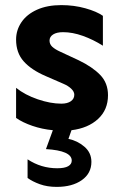

<svg xmlns="http://www.w3.org/2000/svg" viewBox="-20 -502 485 752"><path d="M174 -343Q174 -329 184.5 -319Q195 -309 217 -299L288 -266Q342 -240 372.5 -208.5Q403 -177 403 -129Q403 -72 364 -36Q325 0 260 8L248 42Q283 49 310.5 72.5Q338 96 338 132Q338 177 300.5 203.5Q263 230 202 230Q165 230 136 219.5Q107 209 88 195V122Q141 157 204 157Q233 157 247 149Q261 141 261 127Q261 88 160 82L187 8Q145 4 107 -9Q69 -22 43 -40V-158Q78 -130 128 -113Q178 -96 220 -96Q244 -96 257.5 -105.5Q271 -115 271 -131Q271 -143 259 -154.5Q247 -166 228 -174L159 -204Q103 -228 73 -261.5Q43 -295 43 -347Q43 -384 64 -415Q85 -446 125 -464Q165 -482 220 -482Q270 -482 314.5 -469.5Q359 -457 383 -440V-323Q345 -347 304.5 -361.5Q264 -376 227 -376Q202 -376 188 -367Q174 -358 174 -343Z"/></svg>

Font: Madhuban SemiBold
Style: Regular
Weight: 600
Designer: jaikishan Patel
Foundry: MagicType
Version: Version 1.000